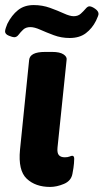

<svg xmlns="http://www.w3.org/2000/svg" viewBox="-20 -730 409 758"><path d="M178 8Q120 8 85.5 -24.5Q51 -57 59 -139L95 -493Q98 -525 158 -525H186Q216 -525 230.5 -515.5Q245 -506 243 -494L207 -147Q205 -126 212.5 -117.5Q220 -109 236 -109Q247 -109 254.5 -112Q262 -115 265 -115Q273 -115 273 -103Q273 -99 272 -84.5Q271 -70 266 -44Q261 -16 232.5 -4Q204 8 178 8ZM36 -583Q30 -583 15 -589Q0 -595 0 -606Q0 -611 3 -620Q6 -629 9 -636Q26 -670 51 -690Q76 -710 113 -710Q147 -710 177.5 -699Q208 -688 232 -677Q256 -666 271 -666Q288 -666 299 -676Q310 -686 318 -695.5Q326 -705 333 -705Q342 -705 355.5 -695.5Q369 -686 369 -675Q369 -669 359 -648Q344 -618 319 -599Q294 -580 255 -580Q222 -580 192.5 -591Q163 -602 139.5 -612.5Q116 -623 100 -623Q82 -623 71.5 -613Q61 -603 53.5 -593Q46 -583 36 -583Z"/></svg>

Font: Asap Expanded Expanded Regular
Style: Bold Italic
Weight: 700
Width: 7
Italic angle: -6°
Designer: Pablo Cosgaya
Foundry: Omnibus-Type
Version: Version 3.001; ttfautohint (v1.8.4.7-5d5b)